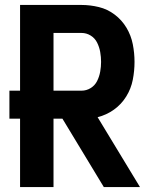

<svg xmlns="http://www.w3.org/2000/svg" viewBox="-20 -755 616 775"><path d="M61 0H196V-276H232L399 0H545L374 -282Q410 -291 440 -312.5Q470 -334 489.5 -365.5Q509 -397 516 -433Q523 -469 523 -505Q523 -541 516 -576.5Q509 -612 490.5 -643Q472 -674 443 -696Q414 -718 379 -726.5Q344 -735 309 -735H61V-389H18V-276H61ZM196 -389V-622H309Q329 -622 346 -611.5Q363 -601 372 -583Q381 -565 384.5 -545Q388 -525 388 -505Q388 -486 384.5 -466Q381 -446 372 -428Q363 -410 346 -399.5Q329 -389 309 -389Z"/></svg>

Font: Iosevka Sparkle Extrabold
Style: Regular
Weight: 800
Designer: Belleve Invis
Foundry: Belleve Invis
Version: Version 4.5.0; ttfautohint (v1.8.3)